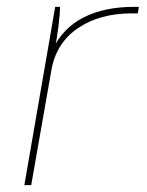

<svg xmlns="http://www.w3.org/2000/svg" viewBox="-20 -540 430 560"><path d="M141 -520H155Q155 -499 150.5 -463Q146 -427 138 -388L133 -395Q163 -458 223.5 -489Q284 -520 371 -520H385L382 -501Q374 -501 365 -501Q271 -501 207.5 -458Q144 -415 130 -336L71 0H51Z"/></svg>

Font: Fixel Italic Variable 20240409 Display Thin
Style: Italic
Weight: 100
Italic angle: -10°
Designer: AlfaBravo + MacPaw
Foundry: Kyrylo Tkachov, Marchela Mozhyna, Serhii Makarenko, Maria Weinstein, Zakhar Kryvoshyya
Version: Version 1.211;Glyphs 3.2 (3225)